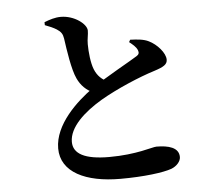

<svg xmlns="http://www.w3.org/2000/svg" viewBox="-56 -854 1112 958"><g transform="rotate(-5 500.0 -374.5)"><path d="M509.1 40.7C627 40.7 724.5 28.2 766.5 12.9C794 2.3 813.8 -20.8 813.8 -42C813.8 -90.3 761.2 -103.8 701.6 -103.8C680.5 -103.8 601 -72.7 463.1 -72.7C341.2 -72.7 283.3 -103.8 283.3 -164C283.3 -238 361.1 -308 450.2 -360.8C532.5 -408.7 647.6 -457.6 724.3 -481.3C772.2 -496.7 790.5 -508.1 790.5 -531.9C790.5 -565.5 750.3 -611 709.7 -630.5C685.2 -642.9 653.2 -645.2 617.5 -646.6L611.2 -635.1C626.4 -623 645 -608.8 651.9 -590.8C656.7 -577.8 654.1 -569.3 642 -562C611 -541.7 483.4 -472.7 408.9 -421.1C328.5 -363.8 212.5 -257.1 212.5 -137.4C212.5 -17.5 336 40.7 509.1 40.7ZM415.9 -399.1 491.8 -447.6C459.3 -461.1 437 -482.3 423.5 -516.2C410.5 -548.6 405.1 -603 404.9 -642.5C404.6 -668.4 411.4 -690.5 411.1 -710.8C410.9 -743.2 350.2 -790.4 282.5 -790.4C253.4 -790.4 226.3 -781.4 199.5 -771L199.8 -756C220.1 -748.5 242.2 -739.2 257.7 -729.3C277.7 -716.3 286.1 -704.4 289.6 -681.6C298.4 -619.9 311.9 -524.2 334 -477.5C350.4 -442.4 376.5 -414.8 415.9 -399.1Z"/></g></svg>

Font: Source Han Serif CN VF
Style: Regular
Weight: 250
Designer: Ryoko NISHIZUKA 西塚涼子 (kana & ideographs); Frank Grießhammer (Latin, Greek & Cyrillic); Wenlong ZHANG 张文龙 (bopomofo); San
Foundry: Adobe
Version: Version 2.002;hotconv 1.1.0;makeotfexe 2.6.0